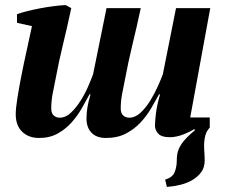

<svg xmlns="http://www.w3.org/2000/svg" viewBox="-20 -532 889 757"><path d="M807 -69V-29Q795 -16 790.5 -1Q786 14 785 30.5Q784 47 785.5 65Q787 83 787 101Q787 128 773.5 146.5Q760 165 739 177.5Q718 190 691.5 196.5Q665 203 638 205L631 176Q660 168 668.5 147Q677 126 677 100Q677 80 681.5 65Q686 50 695 36.5Q704 23 717.5 9.5Q731 -4 749 -19L746 -23Q731 -13 703 -2Q675 9 649 9Q616 9 603.5 -5.5Q591 -20 591 -36Q591 -54 595 -86Q599 -118 611 -160H607Q594 -136 576.5 -106Q559 -76 534.5 -49.5Q510 -23 476.5 -5.5Q443 12 398 12Q360 12 340.5 -9Q321 -30 321 -64Q321 -85 324.5 -107.5Q328 -130 337 -160H333Q320 -136 303 -106Q286 -76 262.5 -49.5Q239 -23 207.5 -5.5Q176 12 134 12Q93 12 67.5 -12.5Q42 -37 42 -82Q42 -104 48.5 -145Q55 -186 64.5 -234.5Q74 -283 85.5 -334.5Q97 -386 106 -429L47 -442V-476Q63 -482 87 -488Q111 -494 137 -499Q163 -504 190 -507.5Q217 -511 239 -512L261 -500Q245 -425 228.5 -357.5Q212 -290 198 -215Q193 -191 187.5 -162Q182 -133 182 -104Q182 -86 191.5 -77Q201 -68 215 -68Q239 -68 259.5 -87.5Q280 -107 297.5 -134.5Q315 -162 327.5 -191Q340 -220 347 -239L400 -500H535Q519 -425 502.5 -357.5Q486 -290 472 -215Q467 -191 461.5 -162Q456 -133 456 -104Q456 -86 465.5 -77Q475 -68 489 -68Q513 -68 534 -87.5Q555 -107 572 -134.5Q589 -162 602 -191Q615 -220 622 -239L674 -500H809L730 -69Z"/></svg>

Font: PT Serif
Style: Bold Italic
Weight: 700
Italic angle: -12°
Designer: A.Korolkova, O.Umpeleva, V.Yefimov
Foundry: ParaType Ltd
Version: Version 1.000W OFL